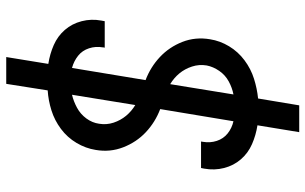

<svg xmlns="http://www.w3.org/2000/svg" viewBox="-202 -676 980 616"><g transform="rotate(-90 288.0 -368.0)"><path d="M172 102H258L280 -30Q311 -33 343 -43Q375 -53 402.5 -73.5Q430 -94 447.5 -123Q465 -152 470 -184Q478 -231 461.5 -273Q445 -315 413 -345Q381 -375 339 -391L378 -627Q400 -621 417 -607.5Q434 -594 441 -572.5Q448 -551 444 -528Q444 -525 443 -522H528Q529 -527 530 -533Q536 -565 528 -596Q520 -627 500 -650Q480 -673 451.5 -685.5Q423 -698 391 -703L413 -838H327L306 -705Q274 -703 242 -693Q210 -683 182.5 -662.5Q155 -642 137.5 -612.5Q120 -583 115 -551Q107 -505 123.5 -462.5Q140 -420 172 -390Q204 -360 246 -344L207 -109Q185 -114 168 -127.5Q151 -141 144 -162.5Q137 -184 141 -207L142 -213H57Q56 -208 55 -203Q49 -170 57 -139Q65 -108 85 -85Q105 -62 133.5 -49.5Q162 -37 194 -32ZM259 -424Q239 -436 224.5 -453.5Q210 -471 202.5 -493.5Q195 -516 199 -540Q202 -562 216 -581Q230 -600 250.5 -611Q271 -622 292 -627ZM293 -109 326 -312Q346 -300 360.5 -282.5Q375 -265 382.5 -242Q390 -219 386 -195Q382 -174 368.5 -154.5Q355 -135 334.5 -124Q314 -113 293 -109Z"/></g></svg>

Font: Iosevka Sparkle Oblique
Style: Regular
Weight: 400
Italic angle: -9°
Designer: Belleve Invis
Foundry: Belleve Invis
Version: Version 4.5.0; ttfautohint (v1.8.3)